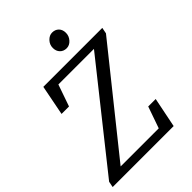

<svg xmlns="http://www.w3.org/2000/svg" viewBox="-260 -962 1073 1073"><g transform="rotate(-45 277.0 -425.0)"><path d="M-17 0 -10 -35 475 -645 458 -605 461 -620H311H147L184 -649L129 -491H70L105 -670H571L564 -634L76 -25L92 -62L90 -50H260H426L387 -21L442 -178H501L465 0ZM350 -730Q326 -730 311 -745.5Q296 -761 296 -786Q296 -812 314 -831Q332 -850 354 -850Q378 -850 393 -835Q408 -820 408 -794Q408 -769 390.5 -749.5Q373 -730 350 -730Z"/></g></svg>

Font: Source Serif 4
Style: Italic
Weight: 400
Italic angle: -12°
Designer: Frank Grießhammer
Foundry: Adobe Systems Incorporated
Version: Version 4.004;hotconv 1.0.116;makeotfexe 2.5.65601